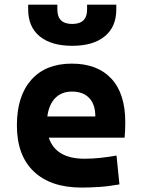

<svg xmlns="http://www.w3.org/2000/svg" viewBox="-20 -803 626 832"><path d="M334 9.8Q199.7 9.8 126.5 -59.8Q53.2 -129.4 53.2 -259.8Q53.2 -386.7 115.5 -457Q177.7 -527.3 291 -527.3Q401.9 -527.3 462.4 -462.4Q522.9 -397.5 522.9 -273.4Q522.9 -238.3 520 -206.5H191.4Q221.7 -115.2 345.7 -115.2Q380.9 -115.2 415 -118.9Q449.2 -122.6 484.9 -128.9L497.6 -3.9Q447.8 4.9 406.7 7.3Q365.7 9.8 334 9.8ZM185.1 -298.3H393.1Q393.1 -350.6 366.5 -378.4Q339.8 -406.2 292 -406.2Q247.1 -406.2 219.5 -378.2Q191.9 -350.1 185.1 -298.3ZM293 -604.5Q202.1 -604.5 152.1 -645.5Q102.1 -686.5 102.1 -761.7V-782.7H228.5V-761.7Q228.5 -699.2 293 -699.2Q357.4 -699.2 357.4 -761.7V-782.7H483.9V-761.7Q483.9 -686.5 433.8 -645.5Q383.8 -604.5 293 -604.5Z"/></svg>

Font: Cascadia Code PL
Style: Bold
Weight: 700
Monospace: yes
Designer: Aaron Bell
Foundry: Saja Typeworks
Version: Version 2404.023; ttfautohint (v1.8.4)